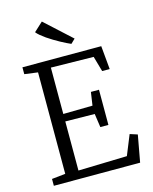

<svg xmlns="http://www.w3.org/2000/svg" viewBox="-140 -1072 930 1164"><g transform="rotate(-15 325.0 -490.0)"><path d="M375.5 -803.7Q363.8 -808.6 347.4 -816.7Q331.1 -824.7 312.3 -835Q293.5 -845.2 273.7 -857.2Q253.9 -869.1 236.3 -881.3Q218.8 -893.6 204.1 -905.8Q189.5 -918 181.2 -928.7L237.3 -980.5H237.8L402.8 -829.6L376 -803.7ZM50.3 -43 135.7 -52.2V-689L52.2 -700.2V-743.2H546.9L560.5 -596.2H513.2L485.8 -692.4L218.3 -696.8V-405.8L402.3 -408.7L414.6 -491.7H465.3V-271H414.6L402.3 -356.4L218.3 -358.9V-50.8L524.4 -59.1L575.2 -184.1L622.6 -168.9L591.8 0H50.3Z"/></g></svg>

Font: MerriweatherLight
Style: Regular
Weight: 300
Designer: Eben Sorkin ( sorkintype@gmail.com )
Foundry: Eben Sorkin
Version: Version 1.055; ttfautohint (v1.4.1)